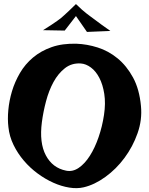

<svg xmlns="http://www.w3.org/2000/svg" viewBox="-20 -957 753 969"><path d="M366.2 -736.3Q418.9 -734.4 473.1 -717.3Q527.3 -700.2 573.2 -662.6Q619.1 -625 651.4 -565.9Q683.6 -506.8 691.4 -421.9Q698.2 -352.5 674.3 -284.7Q650.4 -216.8 608.4 -160.2Q566.4 -103.5 511.7 -64Q457 -24.4 402.3 -11.7Q369.1 -3.9 329.6 -10.3Q290 -16.6 249.5 -34.7Q209 -52.7 170.4 -81.1Q131.8 -109.4 100.6 -146Q69.3 -182.6 48.3 -225.6Q27.3 -268.6 22.5 -315.4Q17.6 -354.5 22 -401.9Q26.4 -449.2 40.5 -496.6Q54.7 -543.9 80.6 -588.4Q106.4 -632.8 146.5 -666.5Q186.5 -700.2 240.7 -719.2Q294.9 -738.3 366.2 -736.3ZM191.4 -340.8Q177.7 -236.3 211.4 -172.9Q245.1 -109.4 313.5 -95.7Q346.7 -88.9 377.4 -109.9Q408.2 -130.9 433.6 -170.9Q459 -210.9 477.5 -264.6Q496.1 -318.4 504.9 -377Q513.7 -435.5 506.3 -482.9Q499 -530.3 481.4 -564Q463.9 -597.7 439 -616.2Q414.1 -634.8 387.7 -636.7Q341.8 -639.6 307.6 -612.8Q273.4 -585.9 250 -543Q226.6 -500 212.4 -446.3Q198.2 -392.6 191.4 -340.8ZM197.3 -804.7Q223.6 -821.3 240.7 -832.5Q257.8 -843.8 268.6 -851.6Q280.3 -860.4 287.1 -865.2Q293 -870.1 303.7 -879.9Q312.5 -887.7 327.1 -901.4Q341.8 -915 363.3 -936.5Q397.5 -903.3 417 -888.7Q427.7 -879.9 436.5 -874Q445.3 -868.2 459 -857.4Q470.7 -848.6 489.7 -834.5Q508.8 -820.3 537.1 -800.8L418.9 -795.9L363.3 -876L306.6 -802.7Z"/></svg>

Font: Irish Grover
Style: Regular
Weight: 400
Designer: Squid
Foundry: Font Diner, Inc DBA Sideshow
Version: Version 1.000